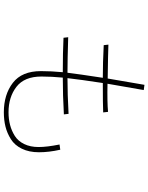

<svg xmlns="http://www.w3.org/2000/svg" viewBox="99 -868 802 1040"><g transform="rotate(90 500.0 -348.0)"><path d="M181.6 -316.4Q304.7 -312.5 374 -312.5Q380.9 -370.1 401.4 -503.9Q319.3 -503.9 224.6 -508.8L221.7 -534.2Q270.5 -532.2 405.3 -530.3L439.5 -729.5L467.8 -725.6Q462.9 -695.3 433.6 -529.3Q533.2 -527.3 585.9 -532.2L588.9 -505.9Q545.9 -503.9 429.7 -503.9Q411.1 -381.8 403.3 -312.5Q490.2 -312.5 596.7 -318.4L599.6 -293Q496.1 -287.1 400.4 -287.1Q394.5 -225.6 394.5 -171.9Q394.5 -79.1 450.2 -36.1Q505.9 6.8 587.9 6.8Q625 6.8 656.7 -1.5Q688.5 -9.8 716.3 -27.3Q744.1 -44.9 760.3 -78.1Q776.4 -111.3 776.4 -156.2Q776.4 -201.2 762.7 -269.5L791 -273.4Q804.7 -211.9 804.7 -158.2Q804.7 -104.5 785.6 -65.4Q766.6 -26.4 733.9 -5.9Q701.2 14.6 665.5 23.4Q629.9 32.2 587.9 32.2Q492.2 32.2 428.7 -16.6Q365.2 -65.4 365.2 -168.9Q365.2 -224.6 371.1 -287.1Q264.6 -287.1 184.6 -291Z"/></g></svg>

Font: Gothic A1 Thin
Style: Regular
Weight: 250
Designer: HanYang I&C Co.,Ltd.
Foundry: HanYang I&C Co.,Ltd.
Version: Version 2.50